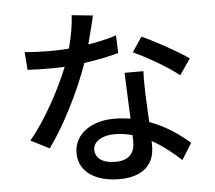

<svg xmlns="http://www.w3.org/2000/svg" viewBox="-58 -874 1115 994"><g transform="rotate(-5 500.0 -376.5)"><path d="M883 -451 940 -534C890 -570 772 -636 700 -668L649 -591C717 -560 828 -497 883 -451ZM610 -164 611 -130C611 -76 586 -34 510 -34C442 -34 406 -63 406 -106C406 -147 451 -177 517 -177C550 -177 581 -172 610 -164ZM695 -489H597L607 -250C580 -254 552 -257 522 -257C398 -257 313 -191 313 -97C313 7 407 57 523 57C655 57 706 -12 706 -97V-125C766 -92 817 -49 856 -13L909 -98C858 -143 788 -193 702 -224L695 -372C694 -412 693 -447 695 -489ZM460 -799 350 -810C348 -757 336 -695 321 -639C286 -636 251 -635 218 -635C178 -635 130 -637 91 -641L98 -548C138 -546 180 -545 218 -545C242 -545 266 -546 291 -547C246 -434 163 -280 81 -182L177 -133C258 -243 345 -417 394 -558C461 -567 523 -580 573 -594L570 -686C524 -671 474 -660 423 -652C438 -708 452 -764 460 -799Z"/></g></svg>

Font: Noto Sans TC Medium
Style: Regular
Weight: 500
Designer: Ryoko NISHIZUKA 西塚涼子 (kana, bopomofo & ideographs); Paul D. Hunt (Latin, Greek & Cyrillic); Sandoll Communications 산돌커뮤니
Foundry: Adobe
Version: Version 2.004;hotconv 1.0.118;makeotfexe 2.5.65603